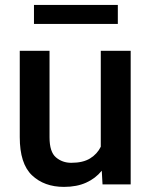

<svg xmlns="http://www.w3.org/2000/svg" viewBox="-20 -729 596 759"><path d="M385.3 0 382.3 -54.2Q357.9 -23.9 320.8 -7.1Q283.7 9.8 232.9 9.8Q154.8 9.8 106.4 -36.1Q58.1 -82 58.1 -187V-528.3H175.8V-186Q175.8 -128.4 201.2 -106.9Q226.6 -85.4 261.7 -85.4Q308.1 -85.4 336.2 -102.8Q364.3 -120.1 378.4 -148.9V-528.3H496.6V0ZM445.8 -709.5V-634.3H114.3V-709.5Z"/></svg>

Font: Vazirmatn RD UI Medium
Style: Regular
Weight: 500
Designer: Saber Rastikerdar
Foundry: Saber Rastikerdar
Version: Version 33.003